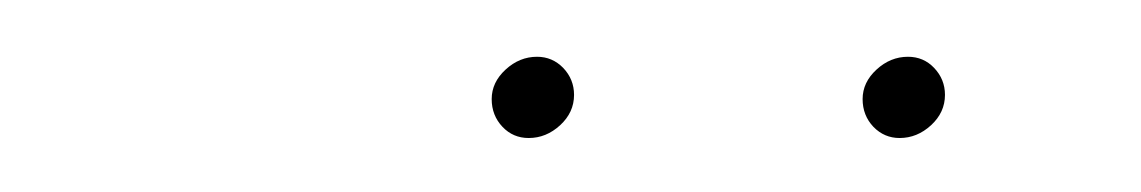

<svg xmlns="http://www.w3.org/2000/svg" viewBox="-20 -640 410 69"><path d="M290 -604.4Q290 -610.4 295 -615Q300 -619.6 306.3 -619.6Q311.9 -619.6 315.7 -615.6Q319.6 -611.5 319.6 -605.9Q319.6 -599.6 314.6 -595Q309.6 -590.4 303.3 -590.4Q297.8 -590.4 293.9 -594.4Q290 -598.5 290 -604.4ZM156.7 -604.4Q156.7 -610.4 161.7 -615Q166.7 -619.6 173 -619.6Q178.5 -619.6 182.4 -615.6Q186.3 -611.5 186.3 -605.9Q186.3 -599.6 181.3 -595Q176.3 -590.4 170 -590.4Q164.4 -590.4 160.6 -594.4Q156.7 -598.5 156.7 -604.4Z"/></svg>

Font: 26F Galaxy Sans Thin
Style: Italic
Weight: 100
Italic angle: -4.99998°
Designer: C₂₉H₂₅N₃O₅
Version: Version 1.200